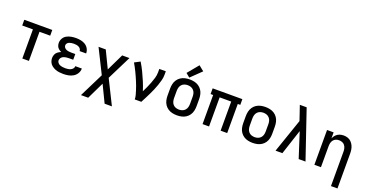

<svg xmlns="http://www.w3.org/2000/svg" viewBox="-37 -1659 5258 2746"><g transform="rotate(20 2592.0 -285.5)"><path d="M238 0H338V-443H501V-530H75V-443H238Z M862 8Q901 8 939.5 1Q978 -6 1012 -26.5Q1046 -47 1066.5 -81.5Q1087 -116 1087 -155V-156H988Q988 -135 974.5 -118.5Q961 -102 942 -93.5Q923 -85 902.5 -82Q882 -79 862 -79Q841 -79 820.5 -82Q800 -85 780.5 -92.5Q761 -100 747.5 -116.5Q734 -133 734 -154Q735 -175 748 -192.5Q761 -210 781 -218Q801 -226 822 -229Q843 -232 864 -232H928V-319H864Q846 -319 827.5 -321.5Q809 -324 791.5 -331Q774 -338 762 -353Q750 -368 750 -387Q750 -405 762 -419.5Q774 -434 791 -440Q808 -446 825.5 -448.5Q843 -451 861 -451Q880 -451 898 -448Q916 -445 932.5 -437.5Q949 -430 960.5 -414.5Q972 -399 972 -380Q972 -380 972 -380H1071V-382Q1071 -419 1052.5 -452Q1034 -485 1002.5 -504.5Q971 -524 934.5 -531Q898 -538 861 -538Q825 -538 789 -531.5Q753 -525 720.5 -507.5Q688 -490 669.5 -457.5Q651 -425 651 -388Q651 -364 660 -341Q669 -318 688 -302.5Q707 -287 729 -277Q703 -267 680 -250Q657 -233 646 -206.5Q635 -180 635 -152Q635 -121 647.5 -92Q660 -63 685 -43Q710 -23 739 -11.5Q768 0 799 4Q830 8 862 8Z M1205 205H1315L1440 -54L1565 205H1676L1493 -163L1676 -530H1565L1440 -271L1315 -530H1205L1388 -163Z M1949 0H2049Q2069 -38 2088.5 -76Q2108 -114 2126.5 -152.5Q2145 -191 2162 -230.5Q2179 -270 2193 -310.5Q2207 -351 2218 -392.5Q2229 -434 2229 -477V-530H2130V-477Q2130 -434 2117.5 -391.5Q2105 -349 2089.5 -308.5Q2074 -268 2056 -228Q2038 -188 2018 -149Q1997 -217 1969.5 -283Q1942 -349 1911 -413Q1880 -477 1843 -538L1758 -493Q1775 -464 1790.5 -435Q1806 -406 1820.5 -376Q1835 -346 1848.5 -315.5Q1862 -285 1875 -254.5Q1888 -224 1899.5 -192.5Q1911 -161 1921 -129.5Q1931 -98 1940 -65.5Q1949 -33 1949 0Z M2592 8Q2627 8 2662 0.5Q2697 -7 2727 -26.5Q2757 -46 2777 -75.5Q2797 -105 2805 -140Q2813 -175 2813 -210V-320Q2813 -355 2805 -390Q2797 -425 2777 -454.5Q2757 -484 2727 -503.5Q2697 -523 2662 -530.5Q2627 -538 2592 -538Q2557 -538 2522 -530.5Q2487 -523 2457 -503.5Q2427 -484 2407 -454.5Q2387 -425 2379 -390Q2371 -355 2371 -320V-210Q2371 -175 2379 -140Q2387 -105 2407 -75.5Q2427 -46 2457 -26.5Q2487 -7 2522 0.5Q2557 8 2592 8ZM2592 -79Q2567 -79 2542.5 -87.5Q2518 -96 2501 -115.5Q2484 -135 2477.5 -160Q2471 -185 2471 -210V-320Q2471 -346 2477.5 -370.5Q2484 -395 2501 -414.5Q2518 -434 2542.5 -442.5Q2567 -451 2592 -451Q2618 -451 2642 -442.5Q2666 -434 2683.5 -414.5Q2701 -395 2707.5 -370.5Q2714 -346 2714 -320V-210Q2714 -185 2707.5 -160Q2701 -135 2683.5 -115.5Q2666 -96 2642 -87.5Q2618 -79 2592 -79ZM2575 -560 2732 -712 2653 -776 2515 -609Z M2981 0H3080V-443H3256V0H3356V-443H3394V-530H2942V-443H2981Z M3744 8Q3779 8 3814 0.5Q3849 -7 3879 -26.5Q3909 -46 3929 -75.5Q3949 -105 3957 -140Q3965 -175 3965 -210V-320Q3965 -355 3957 -390Q3949 -425 3929 -454.5Q3909 -484 3879 -503.5Q3849 -523 3814 -530.5Q3779 -538 3744 -538Q3709 -538 3674 -530.5Q3639 -523 3609 -503.5Q3579 -484 3559 -454.5Q3539 -425 3531 -390Q3523 -355 3523 -320V-210Q3523 -175 3531 -140Q3539 -105 3559 -75.5Q3579 -46 3609 -26.5Q3639 -7 3674 0.5Q3709 8 3744 8ZM3744 -79Q3719 -79 3694.5 -87.5Q3670 -96 3653 -115.5Q3636 -135 3629.5 -160Q3623 -185 3623 -210V-320Q3623 -346 3629.5 -370.5Q3636 -395 3653 -414.5Q3670 -434 3694.5 -442.5Q3719 -451 3744 -451Q3770 -451 3794 -442.5Q3818 -434 3835.5 -414.5Q3853 -395 3859.5 -370.5Q3866 -346 3866 -320V-210Q3866 -185 3859.5 -160Q3853 -135 3835.5 -115.5Q3818 -96 3794 -87.5Q3770 -79 3744 -79Z M4092 0H4196L4321 -381L4363 -251L4444 0H4548L4298 -735H4194Q4207 -697 4220 -659Q4233 -621 4246 -583L4269 -514Z M5010 205H5109V-320Q5109 -352 5104.5 -383Q5100 -414 5086.5 -443Q5073 -472 5050.5 -495Q5028 -518 4997.5 -528Q4967 -538 4935 -538Q4903 -538 4872 -527.5Q4841 -517 4818 -492.5Q4795 -468 4783 -439V-530H4683V0H4783V-320Q4783 -345 4788.5 -369Q4794 -393 4809.5 -413Q4825 -433 4848.5 -442Q4872 -451 4896 -451Q4921 -451 4944.5 -442Q4968 -433 4983 -413Q4998 -393 5004 -369Q5010 -345 5010 -320Z"/></g></svg>

Font: Iosevka Sparkle Medium
Style: Regular
Weight: 500
Designer: Belleve Invis
Foundry: Belleve Invis
Version: Version 4.5.0; ttfautohint (v1.8.3)